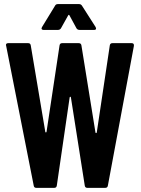

<svg xmlns="http://www.w3.org/2000/svg" viewBox="-20 -909 681 929"><path d="M315.9 -835Q313 -839.4 310.1 -835L274.9 -772Q270 -764.2 259.8 -764.2H190.9Q184.1 -764.2 181.9 -767.8Q179.7 -771.5 183.1 -777.8L246.1 -880.9Q250 -889.2 259.8 -889.2H362.8Q372.1 -889.2 377 -880.9L442.9 -777.8Q444.8 -772 444.8 -771Q444.8 -764.2 435.1 -764.2H365.2Q355 -764.2 350.1 -772ZM511.2 -689Q512.7 -700.2 523.9 -700.2H617.2Q629.4 -700.2 627.9 -687L502 -11.2Q500.5 0 488.8 0H402.8Q391.6 0 390.1 -11.2L323.2 -437Q322.8 -439.5 321.5 -440.4Q320.3 -441.4 318.8 -440.4Q317.4 -439.5 316.9 -437L254.9 -11.2Q253.4 0 242.2 0H155.8Q144.5 0 143.1 -11.2L9.8 -687Q9.8 -688 9.3 -689.2Q8.8 -690.4 8.8 -690.9Q8.8 -700.2 20 -700.2H116.2Q127.4 -700.2 128.9 -689L199.2 -271Q200.2 -268.1 202.1 -268.1Q204.1 -268.1 205.1 -271L268.1 -689Q269.5 -700.2 280.8 -700.2H360.8Q372.6 -700.2 374 -689L441.9 -268.1Q442.4 -265.1 444.8 -265.1Q447.3 -265.1 448.2 -268.1Z"/></svg>

Font: Barlow Condensed SemiBold
Style: Regular
Weight: 600
Width: 3
Designer: Jeremy Tribby
Foundry: Tribby Type
Version: Version 1.422;hotconv 1.0.109;makeotfexe 2.5.65596